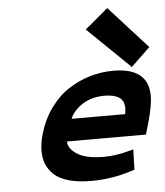

<svg xmlns="http://www.w3.org/2000/svg" viewBox="-54 -813 750 871"><g transform="rotate(-5 321.0 -377.5)"><path d="M469.2 -479.5Q628.9 -479.5 628.9 -351.1Q628.9 -308.6 607.4 -231.9L591.8 -178.2H231.9Q232.9 -144 273.4 -119.1Q314 -94.2 392.1 -94.2Q447.8 -94.2 507.8 -110.8L528.8 -116.2L525.9 -23.9L506.8 -18.1Q419.4 9.8 327.6 9.8Q268.1 9.8 224.9 -2.4Q181.6 -14.6 158.2 -36.6Q134.8 -58.6 124 -85.2Q113.3 -111.8 113.3 -144.5Q113.3 -180.2 125 -220.7Q143.6 -286.1 180.2 -336.9Q216.8 -387.7 263.4 -418.2Q310.1 -448.7 362.1 -464.1Q414.1 -479.5 469.2 -479.5ZM418.5 -370.1Q362.3 -370.1 320.6 -344Q278.8 -317.9 261.7 -278.8H505.9Q508.8 -293.5 508.8 -306.2Q508.8 -340.3 485.6 -355.2Q462.4 -370.1 418.5 -370.1ZM466.8 -765.1 641.6 -572.3 554.7 -489.3 361.3 -676.8Z"/></g></svg>

Font: Cantarell
Style: Bold Italic
Weight: 700
Italic angle: -16°
Designer: Dave Crossland
Version: Version 1.004